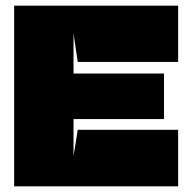

<svg xmlns="http://www.w3.org/2000/svg" viewBox="-20 -659 679 679"><path d="M255 -200 240 -107V-238H560V-399H240V-540L255 -440H610V-639H30V0H610V-200H255Z"/></svg>

Font: Banana Brick
Style: Regular
Weight: 400
Designer: artmaker
Foundry: artmaker
Version: Version 4.000 2011 initial release